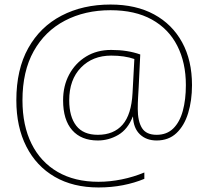

<svg xmlns="http://www.w3.org/2000/svg" viewBox="-20 -726 918 846"><path d="M826 -351Q826 -283 809 -227.5Q792 -172 757.5 -139.5Q723 -107 670 -107Q625 -107 596.5 -134Q568 -161 566 -212H565Q543 -156 501 -131.5Q459 -107 411 -107Q338 -107 298 -152.5Q258 -198 258 -284Q258 -348 285 -398Q312 -448 359.5 -477Q407 -506 470 -506Q506 -506 538 -501Q570 -496 598 -486L591 -341Q590 -323 588.5 -297.5Q587 -272 587 -246Q587 -192 605.5 -162Q624 -132 670 -132Q715 -132 743.5 -160Q772 -188 785.5 -237.5Q799 -287 799 -351Q799 -450 761 -524.5Q723 -599 649 -640Q575 -681 467 -681Q354 -681 266 -635Q178 -589 128.5 -500.5Q79 -412 79 -284Q79 -173 119 -92.5Q159 -12 234 31.5Q309 75 414 75Q464 75 516 64.5Q568 54 616 34V62Q573 80 522 90Q471 100 414 100Q302 100 221 53Q140 6 96 -80.5Q52 -167 52 -284Q52 -420 104.5 -514Q157 -608 251 -657Q345 -706 467 -706Q579 -706 659 -662.5Q739 -619 782.5 -539.5Q826 -460 826 -351ZM285 -284Q285 -212 316 -172Q347 -132 411 -132Q481 -132 520 -176.5Q559 -221 564 -316L572 -466Q529 -481 470 -481Q388 -481 336.5 -428Q285 -375 285 -284Z"/></svg>

Font: Noto Sans Bengali UI Thin
Style: Regular
Weight: 100
Designer: Jelle Bosma - Monotype Design Team
Foundry: Monotype Imaging Inc.
Version: Version 2.003; ttfautohint (v1.8.4.7-5d5b)